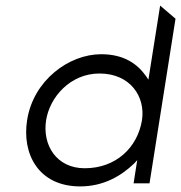

<svg xmlns="http://www.w3.org/2000/svg" viewBox="-20 -656 648 687"><path d="M267 11C350 11 413 -26 460 -71L471 -83L458 0H515L608 -589L553 -636L511 -371L503 -383C472 -427 424 -462 342 -462C226 -462 99 -368 77 -226C58 -106 117 11 267 11ZM336 -393C447 -393 501 -309 488 -226C472 -128 395 -54 283 -54C182 -54 131 -137 145 -226C158 -308 231 -393 336 -393Z"/></svg>

Font: Charger Pro
Style: LitExtObl
Weight: 300
Designer: Jasper
Foundry: Cannot Into Space Fonts
Version: Version 1.09